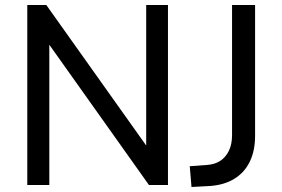

<svg xmlns="http://www.w3.org/2000/svg" viewBox="-20 -739 1128 767"><path d="M89 0V-719H165L578 -138H564V-719H651V0H575L163 -580H177V0ZM745 8 738 -75 806 -80Q838 -82 860 -96.5Q882 -111 894.5 -137Q907 -163 907 -199V-719H999V-196Q999 -137 978 -93.5Q957 -50 916.5 -25Q876 0 819 4Z"/></svg>

Font: Nunitoga
Style: Medium
Weight: 500
Designer: Vernon Adams
Foundry: Vernon Adams
Version: Version 1.0